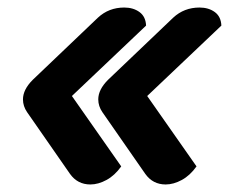

<svg xmlns="http://www.w3.org/2000/svg" viewBox="-20 -547 608 510"><path d="M52 -249Q41 -265 41 -283Q41 -309 67 -335L240 -500Q269 -527 310 -527Q334 -527 350.5 -515Q367 -503 368 -479L171 -292L302 -105Q285 -81 263 -69Q241 -57 220 -57Q186 -57 166 -85ZM252 -249Q241 -265 241 -283Q241 -309 267 -335L440 -500Q469 -527 510 -527Q534 -527 550.5 -515Q567 -503 568 -479L371 -292L502 -105Q485 -81 463 -69Q441 -57 420 -57Q386 -57 366 -85Z"/></svg>

Font: K2D ExtraBold
Style: Italic
Weight: 800
Italic angle: -10°
Designer: Katatrad Aksorn Co.,Ltd.
Foundry: Cadson Demak Co.,Ltd.
Version: Version 1.000; ttfautohint (v1.6)